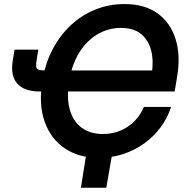

<svg xmlns="http://www.w3.org/2000/svg" viewBox="-20 -758 909 935"><path d="M461.4 10.7Q364.7 10.7 296.1 -35.2Q227.5 -81.1 197.5 -165.3Q167.5 -249.5 186.5 -364.7Q200.2 -449.2 236.3 -517.8Q272.5 -586.4 325.4 -635.7Q378.4 -685.1 444.8 -711.7Q511.2 -738.3 586.4 -738.3Q683.6 -738.3 746.6 -693.4Q809.6 -648.4 834.7 -568.8Q859.9 -489.3 842.8 -386.2L830.6 -312.5H266.6L283.7 -415H752.9L718.3 -395Q729 -458.5 716.6 -510Q704.1 -561.5 667.7 -591.8Q631.3 -622.1 569.3 -622.1Q507.3 -622.1 454.8 -591.1Q402.3 -560.1 366.2 -502.2Q330.1 -444.3 316.9 -364.3Q303.7 -283.7 319.6 -225.6Q335.4 -167.5 377 -136.5Q418.5 -105.5 481 -105.5Q514.6 -105.5 545.2 -114.5Q575.7 -123.5 601.8 -140.9Q627.9 -158.2 647.9 -182.6Q668 -207 680.7 -237.3H813Q795.4 -182.1 761.2 -136.7Q727.1 -91.3 680.2 -58.1Q633.3 -24.9 577.6 -7.1Q522 10.7 461.4 10.7ZM50.8 -516.1H166.5L159.2 -470.7Q154.8 -445.8 156.2 -434.1Q157.7 -422.4 168.2 -418.7Q178.7 -415 201.2 -415H236.8L219.7 -312.5H173.8Q97.7 -312.5 63.7 -351.3Q29.8 -390.1 42.5 -465.8ZM374 156.2 403.8 -31.2H530.3L497.6 156.2Z"/></svg>

Font: Inter 24pt SemiBold
Style: Italic
Weight: 600
Italic angle: -9.3988°
Designer: Rasmus Andersson
Foundry: rsms
Version: Version 4.001;git-66647c0bb